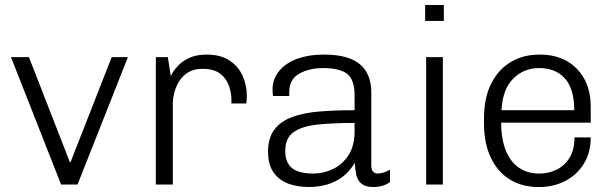

<svg xmlns="http://www.w3.org/2000/svg" viewBox="-20 -740 2456 770"><path d="M225 0 24 -511H96L260 -90H263L428 -511H493L291 0Z M605 0V-511H653L665 -435Q665 -436 672.5 -449Q680 -462 696.5 -479Q713 -496 740.5 -508.5Q768 -521 809 -521Q864 -521 899.5 -498Q935 -475 952.5 -437Q970 -399 970 -354Q970 -344 969 -335.5Q968 -327 968 -325H908V-342Q908 -368 898 -396.5Q888 -425 863 -444.5Q838 -464 792 -464Q758 -464 735 -450Q712 -436 698.5 -414Q685 -392 679 -368Q673 -344 673 -325V0Z M1217 10Q1176 10 1139 -2.5Q1102 -15 1078.5 -46.5Q1055 -78 1055 -132Q1055 -187 1080.5 -220.5Q1106 -254 1152.5 -271Q1199 -288 1262.5 -293Q1326 -298 1402 -298V-358Q1402 -420 1372.5 -443.5Q1343 -467 1276 -467Q1220 -467 1180 -444.5Q1140 -422 1140 -370V-355H1075Q1074 -361 1073.5 -367Q1073 -373 1073 -380Q1073 -424 1100 -456Q1127 -488 1172.5 -504.5Q1218 -521 1275 -521H1282Q1376 -521 1422.5 -483Q1469 -445 1469 -369V-78Q1469 -60 1476 -52Q1483 -44 1494 -44Q1505 -44 1519.5 -48.5Q1534 -53 1544 -60V-10Q1531 0 1514 5Q1497 10 1476 10Q1446 10 1430 -3Q1414 -16 1409 -38Q1404 -60 1403 -87Q1373 -37 1326 -13.5Q1279 10 1217 10ZM1237 -44Q1277 -44 1315 -62Q1353 -80 1377.5 -117.5Q1402 -155 1402 -212V-247Q1317 -247 1254.5 -240.5Q1192 -234 1158 -210.5Q1124 -187 1124 -135Q1124 -88 1151 -66Q1178 -44 1237 -44Z M1689 0V-511H1756V0ZM1685 -656V-720H1760V-656Z M2138 10Q2074 10 2025 -20Q1976 -50 1948.5 -107.5Q1921 -165 1921 -247V-264Q1921 -347 1949.5 -404Q1978 -461 2028 -491Q2078 -521 2142 -521H2148Q2205 -521 2250.5 -496.5Q2296 -472 2322.5 -425Q2349 -378 2349 -312V-248H1990Q1990 -182 2008.5 -136.5Q2027 -91 2061 -67.5Q2095 -44 2143 -44Q2181 -44 2213 -60Q2245 -76 2264.5 -108Q2284 -140 2284 -189H2349Q2349 -127 2321 -82.5Q2293 -38 2246.5 -14Q2200 10 2144 10ZM1991 -298H2283Q2283 -384 2245.5 -425.5Q2208 -467 2142 -467Q2081 -467 2038.5 -425Q1996 -383 1991 -298Z"/></svg>

Font: Chivo Medium ExtraLight
Style: Regular
Weight: 250
Version: Version 2.002